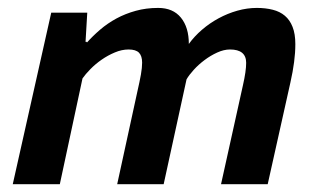

<svg xmlns="http://www.w3.org/2000/svg" viewBox="-20 -472 818 492"><path d="M280.3 0 332.5 -239.7Q337.9 -263.2 341.1 -281Q344.2 -298.8 344.2 -311.5Q344.2 -328.6 336.2 -336.9Q328.1 -345.2 309.6 -345.2Q292 -345.2 274.2 -337.6Q256.3 -330.1 240.5 -319.1Q224.6 -308.1 211.7 -294.9Q198.7 -281.7 191.4 -271L133.3 0H12.7L111.3 -439.5H203.6L199.2 -364.7H202.6V-362.8Q217.8 -379.9 236.6 -396Q255.4 -412.1 278.3 -424.6Q301.3 -437 327.9 -444.3Q354.5 -451.7 385.3 -451.7Q423.3 -451.7 443.6 -426.8Q463.9 -401.9 463.9 -359.4Q478 -378.9 497.6 -395.8Q517.1 -412.6 540 -425Q563 -437.5 588.1 -444.6Q613.3 -451.7 638.2 -451.7Q660.6 -451.7 679 -447Q697.3 -442.4 710 -431.6Q722.7 -420.9 729.7 -403.1Q736.8 -385.3 736.8 -358.9Q736.8 -336.9 733.6 -312.7Q730.5 -288.6 724.1 -260.3L666 0H546.4L602.5 -253.4Q610.8 -289.6 610.8 -311Q610.8 -345.2 569.3 -345.2Q553.7 -345.2 536.6 -337.4Q519.5 -329.6 504.2 -318.1Q488.8 -306.6 476.6 -293.2Q464.4 -279.8 458 -268.6L399.4 0Z"/></svg>

Font: PT Astra Sans
Style: Bold Italic
Weight: 700
Italic angle: -16°
Designer: A.Korolkova, I. Chaeva
Foundry: ParaType Ltd
Version: Version 1.002W